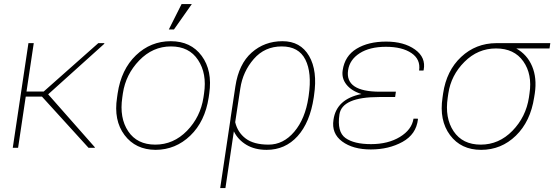

<svg xmlns="http://www.w3.org/2000/svg" viewBox="-20 -746 2797 969"><path d="M191.9 -258.3H109.9L71.3 0H44.4L123.5 -528.3H150.4L113.8 -284.2H200.7L476.1 -528.3H505.9L506.8 -525.4L223.1 -270L459 -2.4L458 0H426.8Z M923.8 -85.9Q991.7 -155.8 1006.8 -253.9L1009.8 -274.4Q1024.9 -375 979.5 -443.4Q934.6 -511.7 842.8 -511.7Q751 -511.7 682.6 -440.9Q614.3 -370.1 600.1 -274.4L597.2 -253.9Q582 -150.9 627 -83.5Q671.9 -16.1 763.7 -16.1Q855.5 -16.1 923.8 -85.9ZM1036.1 -274.4 1033.2 -253.9Q1014.6 -132.8 940.4 -61.5Q866.2 9.8 765.6 10.3Q664.1 9.8 608.4 -64.5Q552.7 -138.7 570.8 -253.9L573.7 -274.4Q591.8 -395.5 666 -466.8Q740.2 -538.1 841.8 -538.1Q943.4 -538.1 998 -463.9Q1052.7 -389.6 1036.1 -274.4ZM896.5 -725.6H948.2L857.9 -597.2H832Z M1192.9 -300.3 1167 -129.4Q1179.2 -77.6 1220 -46.9Q1260.7 -16.1 1335.4 -16.1Q1410.2 -16.1 1465.3 -81.3Q1520.5 -146.5 1536.6 -254.4L1538.1 -264.6Q1554.7 -378.4 1521.2 -445.1Q1487.8 -511.7 1401.9 -511.7Q1315.9 -511.7 1260.7 -448.2Q1205.6 -384.8 1192.9 -300.3ZM1325.7 10.3Q1266.1 10.3 1223.6 -15.1Q1181.2 -40.5 1160.2 -83L1117.7 203.1H1091.3L1143.6 -147V-148.9L1168 -310.5Q1185.1 -422.9 1250 -480.5Q1314.9 -538.1 1405.8 -538.1Q1496.6 -538.1 1540 -463.4Q1583.5 -388.7 1564.9 -264.6L1563.5 -254.4Q1544.4 -127.9 1481.9 -58.8Q1419.4 10.3 1325.7 10.3Z M1893.6 -256.3Q1706.1 -256.3 1693.1 -168.5Q1680.2 -80.6 1723.4 -49.6Q1766.6 -18.6 1852.5 -18.6Q1938.5 -18.6 1998.3 -54.9Q2058.1 -91.3 2066.9 -147H2088.4L2089.4 -144Q2080.6 -67.9 2011.2 -29.8Q1941.9 8.3 1851.6 8.3Q1761.2 8.3 1706.8 -32Q1652.3 -72.3 1663.1 -141.6Q1677.7 -246.1 1804.2 -271.5Q1753.9 -287.1 1728.5 -319.1Q1703.1 -351.1 1709.5 -391.6Q1720.2 -463.9 1779.5 -500Q1838.9 -536.1 1928.7 -536.1Q2018.6 -536.1 2074.5 -496.1Q2130.4 -456.1 2118.2 -393.1L2117.2 -390.1H2095.2Q2103.5 -446.3 2056.6 -478Q2009.8 -509.8 1927.7 -509.8Q1845.7 -509.8 1795.2 -477.3Q1744.6 -444.8 1736.8 -391.6Q1720.7 -283.2 1897.5 -283.2H1978L1974.6 -259.3L1974.1 -256.3Z M2649.4 -253.9 2652.3 -274.4Q2667 -371.1 2621.1 -436.3Q2575.2 -501.5 2483.4 -501.5Q2391.6 -501.5 2324 -433.8Q2256.3 -366.2 2242.7 -274.4L2239.7 -253.9Q2224.1 -150.9 2269.3 -83.5Q2314.5 -16.1 2406.2 -16.1Q2498 -16.1 2566.2 -85.9Q2634.3 -155.8 2649.4 -253.9ZM2213.4 -253.9 2216.3 -274.4Q2233.4 -389.6 2307.4 -458.7Q2381.3 -527.8 2484.9 -528.3H2757.3L2753.4 -501.5H2585.4Q2640.6 -470.7 2665.5 -411.6Q2690.4 -352.5 2679.2 -275.4L2675.8 -254.4Q2657.2 -132.8 2583.5 -61.3Q2509.8 10.3 2408.2 10.3Q2306.6 10.3 2251.2 -64.2Q2195.8 -138.7 2213.4 -253.9Z"/></svg>

Font: Roboto-ThinItalic
Style: Italic
Weight: 250
Italic angle: -12°
Designer: Google
Version: Version 1.100141; 2013; ttfautohint (v0.94.14-c901) -l 8 -r 